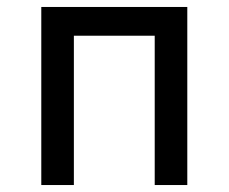

<svg xmlns="http://www.w3.org/2000/svg" viewBox="-20 -531 656 551"><path d="M98.5 0V-511H517.5V0H424V-428.5H192V0Z"/></svg>

Font: Overpass Mono Medium
Style: Regular
Weight: 500
Monospace: yes
Designer: Delve Withrington, Dave Bailey
Foundry: Delve Fonts LLC
Version: Version 4.000